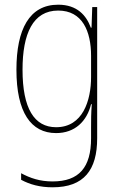

<svg xmlns="http://www.w3.org/2000/svg" viewBox="-20 -557 510 818"><path d="M228 -537C105 -537 50 -432 50 -260C50 -78 112 10 219 10C299 10 350 -40 368 -113H371C368 -72 368 -47 368 -14V32C368 156 317 216 204 216C150 216 109 202 70 181V209C107 229 150 241 204 241C338 241 394 167 394 32V-527H373L370 -439H367C348 -491 309 -537 228 -537ZM228 -512C331 -512 368 -424 368 -319V-229C368 -129 333 -15 219 -15C126 -15 76 -95 76 -260C76 -413 120 -512 228 -512Z"/></svg>

Font: Noto Sans Condensed Thin
Style: Regular
Weight: 100
Width: 3
Designer: Monotype Design Team
Foundry: Monotype Imaging Inc.
Version: Version 2.013